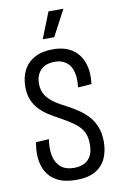

<svg xmlns="http://www.w3.org/2000/svg" viewBox="-96 -922 627 988"><g transform="rotate(-10 217.5 -428.5)"><path d="M221 11Q161 11 123 -9Q85 -29 66.5 -62.5Q48 -96 45 -136Q42 -176 50 -216L118 -220Q110 -171 118 -133Q126 -95 151.5 -73.5Q177 -52 221 -52Q249 -52 271.5 -62Q294 -72 307.5 -95Q321 -118 321 -158Q321 -199 306.5 -225Q292 -251 264 -271.5Q236 -292 196 -314Q168 -329 140.5 -346Q113 -363 91.5 -385Q70 -407 57.5 -436.5Q45 -466 45 -506Q45 -554 64 -591.5Q83 -629 121.5 -650.5Q160 -672 217 -672Q279 -672 318.5 -645.5Q358 -619 374.5 -571.5Q391 -524 383 -461L312 -456Q316 -492 312 -520.5Q308 -549 295.5 -568Q283 -587 263 -597Q243 -607 216 -607Q184 -607 162 -595Q140 -583 128.5 -561Q117 -539 117 -510Q117 -472 135.5 -446Q154 -420 181.5 -402.5Q209 -385 237 -371Q264 -357 291.5 -339Q319 -321 342.5 -296.5Q366 -272 380 -238Q394 -204 394 -158Q394 -112 377.5 -73.5Q361 -35 323 -12Q285 11 221 11ZM236 -732H176L230 -868H308Z"/></g></svg>

Font: Bricolage Grotesque 24pt Condensed Light
Style: Regular
Weight: 300
Width: 3
Designer: Mathieu Triay
Foundry: Atelier Triay
Version: Version 1.001;gftools[0.9.33.dev8+g029e19f]